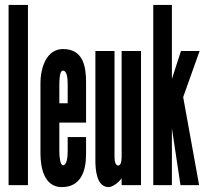

<svg xmlns="http://www.w3.org/2000/svg" viewBox="-20 -755 848 783"><path d="M94 0V-735H15V0Z M256 -196V-136C256 -117 253 -81 237 -81C226 -81 222 -114 222 -136V-255H331V-418C331 -481 321 -555 237 -555C170 -555 145 -480 145 -415V-130C145 -67 162 8 232 8C309 8 331 -56 331 -127V-196ZM222 -411C222 -427 223 -467 236 -467C253 -467 256 -438 256 -411V-334H222Z M476 -116C476 -95 472 -80 462 -80C452 -80 447 -94 447 -115V-547H369V-99C369 -66 373 8 423 8C440 8 466 -13 476 -28V0H555V-547H476Z M605 -735V0H681V-232L716 0H792L727 -359L794 -547H718L681 -433V-735Z"/></svg>

Font: League Gothic Condensed
Style: Regular
Weight: 400
Width: 3
Designer: Tyler Finck
Foundry: The League of Moveable Type
Version: Version 1.001;PS 001.001;hotconv 1.0.56;makeotf.lib2.0.21325